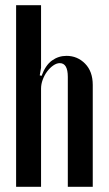

<svg xmlns="http://www.w3.org/2000/svg" viewBox="-20 -718 419 739"><path d="M140 -426Q155 -467 180 -485Q205 -503 236 -503Q278 -503 307.5 -473Q337 -443 337 -391V1H241V-422Q241 -475 210 -475Q198 -475 185 -466Q172 -457 161.5 -443Q151 -429 144.5 -411.5Q138 -394 138 -377V1H42V-698H138V-457L133 -428Z"/></svg>

Font: Moniqa Narrow Heading
Style: Bold
Weight: 700
Width: 4
Designer: Rajesh Rajput
Foundry: Rajesh Rajput
Version: Version 1.000